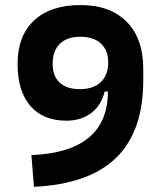

<svg xmlns="http://www.w3.org/2000/svg" viewBox="-20 -716 626 746"><path d="M237.8 -247.1Q147 -247.1 97.7 -304.7Q48.3 -362.3 48.3 -467.8Q48.3 -576.2 112.1 -636.2Q175.8 -696.3 293 -696.3Q408.2 -696.3 472.4 -631.1Q536.6 -565.9 536.6 -449.2V-402.8Q536.6 -206.1 431.6 -103.3Q326.7 -0.5 111.8 9.8L102.1 -113.3Q398.9 -125.5 399.4 -360.4H386.7Q373.5 -306.2 334.2 -276.6Q294.9 -247.1 237.8 -247.1ZM290 -369.6Q342.8 -369.6 371.6 -397Q400.4 -424.3 400.4 -474.1Q400.4 -521 371.8 -547.1Q343.3 -573.2 292 -573.2Q240.7 -573.2 212.6 -545.9Q184.6 -518.6 184.6 -467.8Q184.6 -420.4 211.9 -395Q239.3 -369.6 290 -369.6Z"/></svg>

Font: Cascadia Mono
Style: Bold
Weight: 700
Monospace: yes
Designer: Aaron Bell
Foundry: Saja Typeworks
Version: Version 2404.023; ttfautohint (v1.8.4)